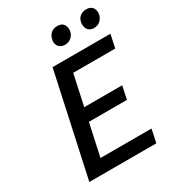

<svg xmlns="http://www.w3.org/2000/svg" viewBox="-200 -958 973 1072"><g transform="rotate(-30 286.5 -422.0)"><path d="M489 0H57L200 -658H573L555 -573H284L178 -85H507ZM152 -292 170 -376H486L468 -292ZM324 -731Q306 -731 293.5 -739.5Q281 -748 276 -763Q271 -778 276 -795Q281 -818 297 -831Q313 -844 337 -844Q355 -844 366.5 -836.5Q378 -829 383 -814.5Q388 -800 385 -782Q381 -760 364 -745.5Q347 -731 324 -731ZM511 -731Q493 -731 481 -739.5Q469 -748 464.5 -763Q460 -778 463 -795Q467 -818 483.5 -831Q500 -844 523 -844Q541 -844 553 -836.5Q565 -829 570 -814.5Q575 -800 572 -782Q567 -760 550.5 -745.5Q534 -731 511 -731Z"/></g></svg>

Font: Ysabeau Office SemiBold
Style: Italic
Weight: 600
Italic angle: -12°
Designer: Christian Thalmann (Catharsis Fonts)
Version: Version 2.001;gftools[0.9.30]; featfreeze: tnum,lnum,ss02